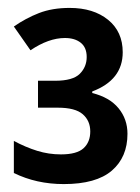

<svg xmlns="http://www.w3.org/2000/svg" viewBox="-20 -826 354 485"><path d="M141 -361Q72 -361 15 -389V-470Q45 -454 74 -445Q103 -436 134 -436Q174 -436 191 -451.5Q208 -467 208 -494Q208 -521 189 -537.5Q170 -554 126 -554H76V-622H119Q164 -622 181.5 -639.5Q199 -657 199 -682Q199 -706 184 -718Q169 -730 144 -730Q103 -730 57 -699L15 -759Q45 -780 78.5 -793Q112 -806 156 -806Q216 -806 253 -776Q290 -746 290 -694Q290 -624 213 -595V-591Q257 -580 279.5 -552.5Q302 -525 302 -488Q302 -429 262.5 -395Q223 -361 141 -361Z"/></svg>

Font: Noto Sans Tamil SemiCondensed SemiBold
Style: Regular
Weight: 600
Width: 4
Designer: Jelle Bosma - Monotype Design Team
Foundry: Monotype Imaging Inc.
Version: Version 2.004; ttfautohint (v1.8.4.7-5d5b)